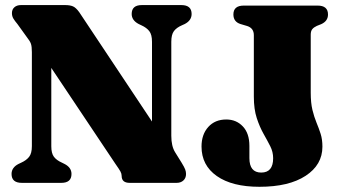

<svg xmlns="http://www.w3.org/2000/svg" viewBox="-20 -720 1350 756"><path d="M261.5 -35Q261.5 0 221.5 0H66Q25.5 0 25.5 -35Q25.5 -60.5 53 -74.5L63.5 -79.5Q83.5 -88.5 94.5 -102.2Q105.5 -116 105.5 -144.5V-515Q105.5 -536.5 101.8 -547.5Q98 -558.5 87 -572L48.5 -625.5Q38 -638 32.5 -647.2Q27 -656.5 27 -668.5Q27 -683 36.8 -691.5Q46.5 -700 62.5 -700H236.5Q255.5 -700 267.2 -695Q279 -690 292 -672L578.5 -241.5V-555.5Q578.5 -583.5 568 -597.2Q557.5 -611 536.5 -620.5L526 -625.5Q498.5 -640 498.5 -665Q498.5 -700 538.5 -700H694Q734.5 -700 734.5 -665Q734.5 -639.5 707.5 -625.5L696.5 -620.5Q675.5 -611.5 665 -597.8Q654.5 -584 654.5 -555.5V-185.5Q654.5 -144.5 669.5 -120.5L695 -79.5Q706 -61.5 709.2 -52.8Q712.5 -44 712.5 -35Q712.5 -19 702.2 -9.5Q692 0 675.5 0H490.5Q459 0 459 -27.5Q459 -36 454.2 -44.8Q449.5 -53.5 434 -75.5L182 -452.5V-144Q182 -116.5 192.2 -102.8Q202.5 -89 224 -79.5L234 -74.5Q261.5 -60.5 261.5 -35ZM1249.5 -142.5Q1249.5 -71 1183.5 -27.8Q1117.5 15.5 1001.5 15.5Q894 15.5 833.8 -26.8Q773.5 -69 773.5 -143Q773.5 -190.5 800 -220Q826.5 -249.5 871 -249.5Q910.5 -249.5 936.2 -222.2Q962 -195 962 -145.5V-97.5Q962 -40.5 1008.5 -40.5Q1055.5 -40.5 1055.5 -97Q1055.5 -122 1044 -144.5Q1032.5 -167 1017.5 -193.5Q1002.5 -220 991 -255Q979.5 -290 979.5 -339.5V-581.5Q979.5 -609 953.5 -617.5L926.5 -625.5Q899 -634.5 899 -663Q899 -698 940 -698H1230.5Q1271.5 -698 1271.5 -663Q1271.5 -637 1245 -625L1227.5 -618Q1215.5 -612.5 1209.5 -605Q1203.5 -597.5 1203.5 -583.5V-355Q1203.5 -315 1210.2 -287.2Q1217 -259.5 1226.2 -237.2Q1235.5 -215 1242.5 -193Q1249.5 -171 1249.5 -142.5Z"/></svg>

Font: Fraunces 72pt Soft Black
Style: Regular
Weight: 900
Version: Version 1.000;[b76b70a41]